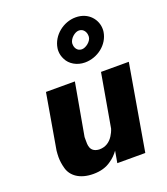

<svg xmlns="http://www.w3.org/2000/svg" viewBox="-141 -860 839 967"><g transform="rotate(-20 278.5 -376.0)"><path d="M239 -647C238 -642 238 -637 238 -632C238 -617 242 -601 250 -586C265 -555 302 -532 345 -532C413 -532 475 -580 485 -645C486 -650 486 -656 486 -661C486 -708 449 -762 377 -762C312 -762 249 -713 239 -647ZM317 -646C321 -671 349 -694 369 -694C370 -694 371 -694 372 -694C395 -693 407 -672 407 -653C407 -651 407 -649 407 -647C405 -623 374 -600 354 -600C353 -600 352 -600 351 -600C328 -601 317 -621 317 -640C317 -642 317 -644 317 -646ZM324 0H474L553 -460H404L354 -174C350 -161 344 -149 337 -138C320 -111 295 -96 265 -96C264 -96 262 -96 261 -96C211 -100 214 -140 214 -164C214 -169 214 -174 214 -180L264 -460H109L58 -164C57 -152 56 -141 56 -130C56 -110 59 -89 65 -68C77 -24 120 10 193 10C231 10 263 1 289 -18C307 -30 322 -45 335 -63Z"/></g></svg>

Font: Jost
Style: Bold Italic
Weight: 700
Italic angle: -5°
Version: Version 3.710